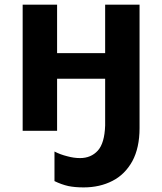

<svg xmlns="http://www.w3.org/2000/svg" viewBox="-20 -566 702 831"><path d="M584 -11.2Q584 73.7 552.7 131.8Q520.5 189.5 466.8 216.8Q412.1 245.1 341.8 245.1Q304.7 245.1 275.9 239.3Q245.6 232.4 215.8 217.8V89.8Q241.2 103 271.5 110.4Q299.8 118.2 326.2 118.2Q374 118.2 403.3 85.9Q432.6 53.7 435.1 -22.9V-225.1H227.1V0H78.1V-545.9H227.1V-335.9H435.1V-545.9H584Z"/></svg>

Font: Droid Sans Thai
Style: Bold
Weight: 700
Designer: Steve Matteson
Foundry: Ascender Corporation
Version: Version 1.00